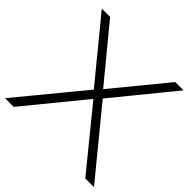

<svg xmlns="http://www.w3.org/2000/svg" viewBox="-189 -922 1093 1093"><g transform="rotate(45 358.0 -375.0)"><path d="M384 -379V-405L716 0H646L347 -367H370L70 0H0L331 -402V-382L29 -750H96L371 -416H346L620 -750H687Z"/></g></svg>

Font: Unbounded ExtraLight
Style: Regular
Weight: 250
Designer: Luke Prowse, Jean-Baptiste Morizot, Fátima Lázaro, Florian Runge
Foundry: NaN
Version: Version 1.701;gftools[0.9.28.dev5+ged2979d]